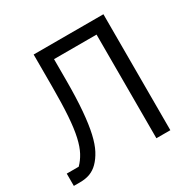

<svg xmlns="http://www.w3.org/2000/svg" viewBox="-156 -850 996 1001"><g transform="rotate(-30 342.0 -349.0)"><path d="M10 0V-74H82Q105 -97 122 -128.5Q139 -160 150 -208.5Q161 -257 166 -329Q171 -401 171 -505V-698H591V0H507V-624H251V-499Q251 -391 244.5 -314Q238 -237 226 -184.5Q214 -132 196 -98Q178 -64 155 -41Q134 -20 108 -10Q82 0 46 0Z"/></g></svg>

Font: IBM Plex Sans
Style: Regular
Weight: 400
Designer: Mike Abbink, Paul van der Laan, Pieter van Rosmalen
Foundry: Bold Monday
Version: Version 3.201